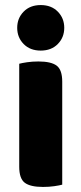

<svg xmlns="http://www.w3.org/2000/svg" viewBox="-20 -731 322 759"><path d="M56 -479Q67 -482 87.5 -485Q108 -488 132 -488Q182 -488 204 -471.5Q226 -455 226 -408V-1Q215 2 194.5 5Q174 8 150 8Q100 8 78 -8.5Q56 -25 56 -72ZM48 -621Q48 -659 73.5 -685Q99 -711 141 -711Q183 -711 208.5 -685Q234 -659 234 -621Q234 -583 208.5 -557Q183 -531 141 -531Q99 -531 73.5 -557Q48 -583 48 -621Z"/></svg>

Font: Baloo Da 2 ExtraBold
Style: Regular
Weight: 800
Designer: Noopur Datye, Sulekha Rajkumar and Ek Type
Foundry: Ek Type
Version: Version 1.640;hotconv 1.0.111;makeotfexe 2.5.65597; ttfautoh